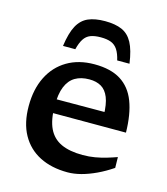

<svg xmlns="http://www.w3.org/2000/svg" viewBox="-110 -815 795 912"><g transform="rotate(15 287.0 -359.0)"><path d="M299 -518Q379 -518 428.5 -487Q478 -456 501.5 -395Q525 -334 526.5 -243H143.5L141 -310.5L436 -311.5L403.5 -294.5Q402.5 -350 389.5 -382.2Q376.5 -414.5 352.5 -428.5Q328.5 -442.5 294 -442.5Q253 -442.5 224.5 -425.8Q196 -409 181.2 -373.2Q166.5 -337.5 166.5 -278.5Q166.5 -210 186.5 -168Q206.5 -126 248.2 -106.5Q290 -87 354.5 -87Q386.5 -87 415.2 -92Q444 -97 470 -104.8Q496 -112.5 519.5 -121L520.5 -68Q483.5 -43 445.8 -25.2Q408 -7.5 373 1.8Q338 11 307 11Q227 11 169 -18.8Q111 -48.5 79.2 -105.8Q47.5 -163 47.5 -246Q47.5 -329 78 -390Q108.5 -451 165 -484.5Q221.5 -518 299 -518ZM294.5 -649.5Q264 -649.5 244 -641.8Q224 -634 211.8 -615Q199.5 -596 191.5 -563.5H131Q140 -628.5 159.2 -664.2Q178.5 -700 211.5 -714.5Q244.5 -729 294.5 -729Q345 -729 377.8 -714.5Q410.5 -700 429.8 -664.2Q449 -628.5 458 -563.5H397.5Q390 -596 377.5 -615Q365 -634 345 -641.8Q325 -649.5 294.5 -649.5Z"/></g></svg>

Font: Newsreader 7pt Medium
Style: Regular
Weight: 500
Designer: Hugues Gentile
Foundry: Production Type
Version: Version 1.003